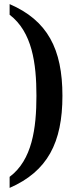

<svg xmlns="http://www.w3.org/2000/svg" viewBox="-20 -785 374 938"><path d="M27 79V133C212 52 285 -88 285 -317C285 -546 212 -685 27 -765V-713C137 -629 158 -476 158 -317C158 -158 137 -3 27 79Z"/></svg>

Font: Noto Serif Georgian Condensed SemiBold
Style: Regular
Weight: 600
Width: 3
Designer: Monotype Design Team, Akaki Razmadze
Foundry: Google LLC
Version: Version 2.003